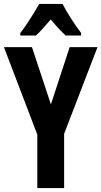

<svg xmlns="http://www.w3.org/2000/svg" viewBox="-20 -953 514 973"><path d="M238 -424 333 -714H474L305 -275V0H169V-271L0 -714H142ZM297 -933Q314 -900 338.5 -861.5Q363 -823 391 -786V-773H313Q296 -788 277 -808.5Q258 -829 237 -854Q215 -829 196 -807.5Q177 -786 162 -773H83V-786Q99 -806 117 -833Q135 -860 151.5 -887Q168 -914 178 -933Z"/></svg>

Font: Noto Sans Myanmar ExtraCondensed
Style: Bold
Weight: 700
Width: 2
Designer: Monotype Design Team
Foundry: Monotype Imaging Inc.
Version: Version 2.107; ttfautohint (v1.8.4.7-5d5b)